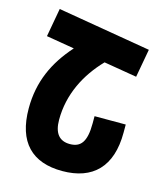

<svg xmlns="http://www.w3.org/2000/svg" viewBox="-110 -809 784 904"><g transform="rotate(15 282.0 -357.0)"><path d="M69 -724 44 -585 181 -562C97 -468 49 -365 49 -235C49 -70 130 10 277 10C426 10 510 -73 510 -239V-279H358V-244C358 -152 331 -122 279 -122C228 -122 201 -154 201 -220C201 -344 256 -451 338 -536L499 -509L524 -647Z"/></g></svg>

Font: Noto Sans Armenian ExtraCondensed ExtraBold
Style: Regular
Weight: 800
Width: 2
Designer: Monotype Design Team
Foundry: Monotype Imaging Inc.
Version: Version 2.008